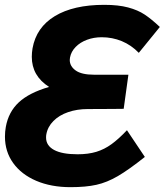

<svg xmlns="http://www.w3.org/2000/svg" viewBox="-24 -761 680 794"><path d="M-3.5 -196Q-3.5 -217 0 -236Q11 -298 53.8 -337.8Q96.5 -377.5 179 -401.5Q107.5 -447 107.5 -526Q107.5 -543 110.5 -561Q126 -648 203 -694.5Q280 -741 407 -741Q465.5 -741 505.8 -730.2Q546 -719.5 574.2 -700.8Q602.5 -682 637 -649.5L550 -542.5Q519 -574.5 479.8 -590.8Q440.5 -607 396.5 -607Q364 -607 335.8 -596.5Q307.5 -586 288.8 -566.8Q270 -547.5 265.5 -523Q264.5 -516 264.5 -513Q264.5 -487 289 -469.5Q313.5 -452 365 -452H507L487.5 -311Q460 -311 443 -310.5L338.5 -310Q294.5 -310 257.5 -297.2Q220.5 -284.5 196.8 -260.5Q173 -236.5 167.5 -205Q166.5 -200.5 166.5 -192Q166.5 -159 199.5 -141Q232.5 -123 297 -123Q341 -123 374.5 -133.2Q408 -143.5 437.2 -164.8Q466.5 -186 501 -222.5L575 -112Q508.5 -59 463.5 -32.8Q418.5 -6.5 374.8 3.2Q331 13 267.5 13Q187.5 13 126 -13.2Q64.5 -39.5 30.5 -86.8Q-3.5 -134 -3.5 -196Z"/></svg>

Font: JuliaMono Black
Style: Italic
Weight: 900
Italic angle: -9°
Monospace: yes
Designer: cormullion
Foundry: corm
Version: Version 0.057; ttfautohint (v1.8.4)